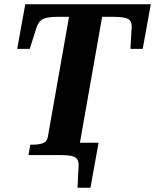

<svg xmlns="http://www.w3.org/2000/svg" viewBox="-20 -730 730 904"><path d="M259 0H224L236 -58H444L406 154H345L350 52Q351 30 343 19Q335 8 315 4Q295 0 259 0ZM205 -84 305 -651H258Q224 -651 203 -647Q182 -643 170.5 -632Q159 -621 152 -600L120 -500H61L99 -710H690L652 -500H594L600 -601Q601 -621 593 -632Q585 -643 564.5 -647Q544 -651 509 -651H461L346 0H114L123 -49H138Q164 -49 182.5 -56Q201 -63 205 -84Z"/></svg>

Font: Roboto Serif 72pt SemiCondensed SemiBold
Style: Italic
Weight: 600
Width: 4
Italic angle: -10°
Designer: Greg Gazdowicz
Foundry: Commercial Type
Version: Version 1.008